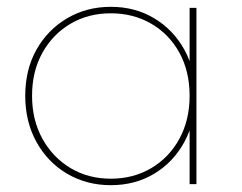

<svg xmlns="http://www.w3.org/2000/svg" viewBox="-20 -540 711 563"><path d="M305 3Q234 3 177 -30.5Q120 -64 87 -123.5Q54 -183 54 -259Q54 -336 87 -394.5Q120 -453 177 -486.5Q234 -520 305 -520Q376 -520 432 -486.5Q488 -453 520.5 -394.5Q553 -336 553 -259Q553 -183 520.5 -123.5Q488 -64 432 -30.5Q376 3 305 3ZM305 -16Q371 -16 423.5 -47Q476 -78 506 -133Q536 -188 536 -259Q536 -331 506 -385.5Q476 -440 423.5 -470.5Q371 -501 305 -501Q239 -501 187 -470.5Q135 -440 104.5 -385.5Q74 -331 74 -259Q74 -188 104.5 -133Q135 -78 187 -47Q239 -16 305 -16ZM536 0V-190L546 -260L536 -330V-517H556V0Z"/></svg>

Font: Montserrat Alternates Thin
Style: Regular
Weight: 100
Designer: Julieta Ulanovsky
Foundry: Julieta Ulanovsky
Version: Version 9.000